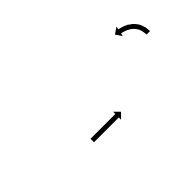

<svg xmlns="http://www.w3.org/2000/svg" viewBox="-19 -783 783 783"><g transform="rotate(-45 372.5 -392.0)"><path d="M695 -424Q695 -424 695 -424Q695 -424 695 -424Q695 -424 695 -424Q695 -424 695 -424Q695 -426 695 -428Q695 -428 695 -428Q695 -428 695 -428Q695 -428 695 -428Q695 -428 695 -428Q695 -431 694 -434Q694 -434 694 -434Q694 -434 694 -434Q694 -434 694 -434Q694 -434 694 -434Q694 -438 693 -442Q693 -442 693 -441.5Q693 -441 693 -441Q693 -441 693 -441Q693 -441 693 -441Q692 -445 691 -450Q691 -450 691 -450Q691 -450 691 -449Q691 -449 691 -449Q691 -449 691 -449Q690 -454 688 -458Q688 -458 688 -458Q688 -458 688 -458Q688 -458 688 -458Q688 -458 688 -458Q686 -462 683 -466Q683 -466 683 -466Q683 -466 683 -466Q683 -466 683 -466Q683 -466 683 -466Q680 -470 677 -474Q677 -474 677 -474Q677 -474 677 -474Q677 -474 677 -473.5Q677 -473 677 -473Q674 -477 670 -481Q670 -481 670 -481Q670 -481 670 -481Q670 -480 670 -480Q670 -480 670 -480Q666 -484 661 -487Q661 -487 661 -486.5Q661 -486 661 -486Q661 -486 661.5 -486Q662 -486 662 -486Q657 -489 653 -491Q653 -491 653 -491Q653 -491 653 -491Q653 -491 653 -491Q653 -491 653 -491Q648 -493 644 -495Q644 -495 644 -495Q644 -495 644 -495Q644 -495 644 -495Q644 -495 644 -495Q640 -496 636 -497Q636 -497 636 -497Q636 -497 636 -497Q637 -497 637 -497Q637 -497 637 -497Q633 -498 630 -499Q630 -499 630 -499Q630 -499 630 -499Q630 -499 630 -499Q630 -499 630 -499Q628 -499 626 -500Q626 -500 626 -500Q626 -500 626 -500Q626 -500 626 -500Q626 -500 626 -500Q626 -500 625 -500L622 -487L604 -514L631 -533L629 -520Q629 -519 630 -519Q630 -519 630 -519Q630 -519 630 -519Q630 -519 630 -519Q630 -519 630 -519Q632 -519 635 -518Q635 -518 635 -518Q635 -518 635 -518Q635 -518 635 -518Q635 -518 635 -518Q638 -518 642 -516Q642 -516 642 -516Q642 -516 642 -516Q642 -516 642 -516Q642 -516 642 -516Q646 -515 651 -514Q651 -514 651 -514Q651 -514 651 -514Q651 -513 651 -513Q651 -513 651 -513Q656 -512 661 -509Q661 -509 661 -509Q661 -509 661 -509Q661 -509 661 -509Q661 -509 661 -509Q667 -507 672 -504Q672 -504 672 -503.5Q672 -503 672 -503Q672 -503 672 -503Q672 -503 672 -503Q677 -500 682 -496Q682 -496 682 -496Q682 -496 682 -496Q682 -496 682.5 -496Q683 -496 683 -496Q687 -492 692 -487Q692 -487 692 -487Q692 -487 692 -487Q692 -487 692 -487Q692 -487 692 -487Q696 -482 700 -477Q700 -477 700 -477Q700 -477 700 -477Q700 -477 700 -477Q700 -477 700 -477Q703 -472 706 -467Q706 -467 706 -467Q706 -467 706 -466Q706 -466 706 -466Q706 -466 706 -466Q708 -461 710 -456Q710 -456 710 -456Q710 -456 710 -456Q710 -456 710 -455.5Q710 -455 710 -455Q712 -450 713 -446Q713 -446 713 -445.5Q713 -445 713 -445Q713 -445 713 -445Q713 -445 713 -445Q714 -441 714 -437Q714 -437 714 -436.5Q714 -436 714 -436Q714 -436 714 -436Q714 -436 714 -436Q715 -433 715 -429Q715 -429 715 -429Q715 -429 715 -429Q715 -429 715 -429Q715 -429 715 -429Q715 -427 715 -425Q715 -425 715 -425Q715 -425 715 -425Q715 -425 715 -425Q715 -425 715 -425Q715 -424 715 -423H695Q695 -424 695 -424ZM235 -284Q236 -284 237 -284Q238 -284 239 -284Q241 -284 242.5 -284Q244 -284 246 -284Q248 -284 250.5 -284Q253 -284 255 -284Q258 -284 260.5 -284Q263 -284 266 -284Q269 -284 272 -284Q275 -284 278 -284Q281 -284 284.5 -284Q288 -284 291 -284Q294 -284 297.5 -284Q301 -284 304 -284Q308 -284 311 -284Q314 -284 318 -284Q321 -284 324 -284Q327 -284 330 -284Q333 -284 336 -284Q339 -284 342 -284Q345 -284 348 -284Q351 -284 353 -284Q356 -284 358 -284Q360 -284 362 -284Q364 -284 366 -284Q368 -284 369 -284Q371 -284 372 -284Q373 -284 374 -284Q374 -284 374.5 -284Q375 -284 376 -284V-297L399 -274L376 -251V-264Q375 -264 374.5 -264Q374 -264 374 -264Q373 -264 372 -264Q371 -264 369 -264Q368 -264 366 -264Q364 -264 362 -264Q360 -264 358 -264Q356 -264 353 -264Q351 -264 348 -264Q345 -264 342 -264Q339 -264 336 -264Q333 -264 330 -264Q327 -264 324 -264Q321 -264 318 -264Q314 -264 311 -264Q308 -264 304 -264Q301 -264 297.5 -264Q294 -264 291 -264Q288 -264 284.5 -264Q281 -264 278 -264Q275 -264 272 -264Q269 -264 266 -264Q263 -264 260.5 -264Q258 -264 255 -264Q253 -264 250.5 -264Q248 -264 246 -264Q244 -264 242.5 -264Q241 -264 239 -264Q238 -264 237 -264Q236 -264 235 -264Q234 -264 233.5 -264Q233 -264 233 -264V-284Q233 -284 233.5 -284Q234 -284 235 -284Z"/></g></svg>

Font: FRB American Cursive Just Arrows Black
Style: Bold Italic
Weight: 900
Italic angle: -25°
Version: Version 2.0;Modular Font Editor K font №1